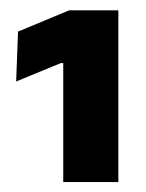

<svg xmlns="http://www.w3.org/2000/svg" viewBox="-20 -728 288 378"><path d="M104.5 -369.5V-603.8H99.8L11.8 -567.6L15.5 -665.8L116.3 -707.7H213V-369.5Z"/></svg>

Font: Anek Gurmukhi Medium SemiExpanded
Style: Regular
Weight: 500
Width: 6
Version: Version 1.003